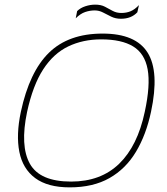

<svg xmlns="http://www.w3.org/2000/svg" viewBox="-20 -799 722 829"><path d="M502 -718Q479 -718 460.5 -727Q442 -736 425 -745Q408 -754 389 -754Q368 -754 347.5 -747Q327 -740 307 -720L313 -751Q327 -765 348.5 -772Q370 -779 391 -779Q416 -779 433 -770Q450 -761 466.5 -752Q483 -743 504 -743Q526 -743 544 -750.5Q562 -758 580 -777L573 -746Q547 -718 502 -718ZM281 10Q186 10 132 -30Q78 -70 63.5 -143.5Q49 -217 70 -316Q107 -489 191.5 -571.5Q276 -654 423 -654Q566 -654 617.5 -571.5Q669 -489 632 -316Q611 -217 567 -143.5Q523 -70 452.5 -30Q382 10 281 10ZM287 -15Q415 -15 494.5 -92Q574 -169 605 -316Q630 -431 617.5 -499.5Q605 -568 555 -598.5Q505 -629 417 -629Q338 -629 274.5 -598.5Q211 -568 166.5 -499.5Q122 -431 97 -316Q66 -169 109 -92Q152 -15 287 -15Z"/></svg>

Font: Kanit Thin
Style: Italic
Weight: 250
Italic angle: -12°
Designer: Katatrad Team
Foundry: CadsonDemak
Version: Version 2.000; ttfautohint (v1.8.3)